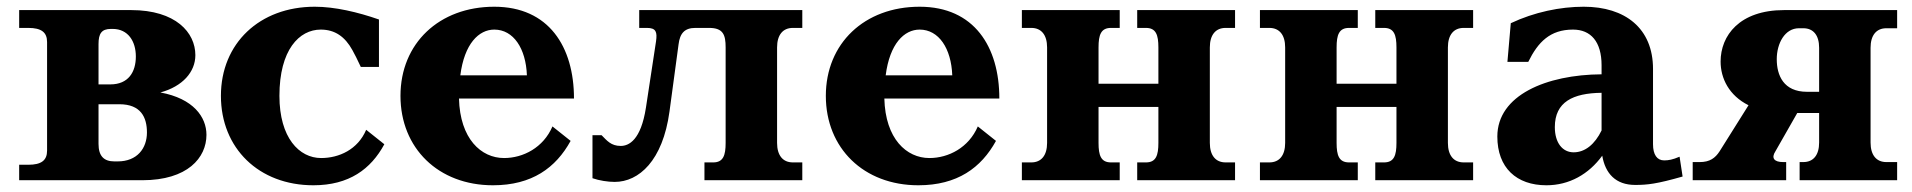

<svg xmlns="http://www.w3.org/2000/svg" viewBox="-20 -536 5687 571"><path d="M37 0H403C538 0 594 -67 594 -135C594 -188 555 -243 457 -261C523 -279 561 -322 561 -372C561 -439 503 -506 370 -506H37V-453H64C103 -453 120 -440 120 -411V-88C120 -59 103 -46 64 -46H37ZM273 -108V-226H335C399 -226 417 -187 417 -142C417 -95 388 -56 330 -56H320C289 -56 273 -72 273 -108ZM273 -285V-405C273 -436 282 -450 310 -450H315C361 -450 384 -413 384 -368C384 -322 362 -285 308 -285Z M1053 -337H1107V-478C1044 -500 976 -516 916 -516C752 -516 637 -407 637 -251C637 -95 750 15 912 15C1018 15 1083 -33 1123 -107L1069 -150C1044 -91 988 -66 935 -66C870 -66 811 -126 811 -251C811 -388 870 -448 934 -448C976 -448 1006 -427 1028 -387C1035 -374 1042 -361 1053 -337Z M1171 -251C1171 -95 1284 15 1446 15C1562 15 1633 -37 1677 -117L1623 -160C1596 -97 1536 -66 1479 -66C1411 -66 1348 -123 1345 -243H1687C1687 -397 1612 -516 1450 -516C1286 -516 1171 -407 1171 -251ZM1349 -312C1361 -406 1404 -448 1450 -448C1507 -448 1544 -392 1547 -312Z M1881 -506V-453H1904C1931 -453 1935 -441 1931 -413L1901 -216C1886 -119 1850 -102 1826 -102C1797 -102 1785 -118 1769 -134H1742V-6C1762 1 1788 5 1808 5C1880 5 1951 -58 1971 -204L1998 -404C2002 -437 2016 -453 2048 -453H2089C2131 -453 2138 -432 2138 -395V-111C2138 -74 2131 -53 2101 -53H2075V0H2366V-53H2338C2308 -53 2291 -74 2291 -111V-395C2291 -432 2308 -453 2338 -453H2366V-506Z M2436 -251C2436 -95 2549 15 2711 15C2827 15 2898 -37 2942 -117L2888 -160C2861 -97 2801 -66 2744 -66C2676 -66 2613 -123 2610 -243H2952C2952 -397 2877 -516 2715 -516C2551 -516 2436 -407 2436 -251ZM2614 -312C2626 -406 2669 -448 2715 -448C2772 -448 2809 -392 2812 -312Z M3247 -111V-218H3425V-111C3425 -74 3418 -53 3388 -53H3362V0H3653V-53H3625C3595 -53 3578 -74 3578 -111V-395C3578 -432 3595 -453 3625 -453H3653V-506H3362V-453H3388C3418 -453 3425 -432 3425 -395V-287H3247V-395C3247 -432 3254 -453 3284 -453H3310V-506H3019V-453H3047C3077 -453 3094 -432 3094 -395V-111C3094 -74 3077 -53 3047 -53H3019V0H3310V-53H3284C3254 -53 3247 -74 3247 -111Z M3955 -111V-218H4133V-111C4133 -74 4126 -53 4096 -53H4070V0H4361V-53H4333C4303 -53 4286 -74 4286 -111V-395C4286 -432 4303 -453 4333 -453H4361V-506H4070V-453H4096C4126 -453 4133 -432 4133 -395V-287H3955V-395C3955 -432 3962 -453 3992 -453H4018V-506H3727V-453H3755C3785 -453 3802 -432 3802 -395V-111C3802 -74 3785 -53 3755 -53H3727V0H4018V-53H3992C3962 -53 3955 -74 3955 -111Z M4690 -516C4620 -516 4543 -500 4473 -467L4463 -352H4525C4554 -411 4590 -448 4658 -448C4711 -448 4743 -412 4743 -342V-315C4579 -314 4433 -253 4433 -130C4433 -37 4490 15 4579 15C4647 15 4705 -18 4745 -73C4754 -20 4785 14 4843 14C4879 14 4907 11 4984 -11L4975 -70C4954 -61 4942 -59 4929 -59C4908 -59 4896 -76 4896 -107V-331C4896 -452 4813 -516 4690 -516ZM4604 -158C4604 -233 4658 -259 4743 -260V-148C4723 -107 4694 -83 4660 -83C4627 -83 4604 -111 4604 -158Z M5622 -506H5286C5153 -506 5097 -430 5097 -353C5097 -303 5122 -252 5180 -223L5094 -86C5081 -66 5065 -54 5035 -54H5014V0H5292V-54H5283C5256 -54 5247 -66 5260 -86L5325 -200H5390V-112C5390 -75 5373 -54 5343 -54H5332V0H5622V-54H5590C5560 -54 5543 -75 5543 -112V-394C5543 -431 5560 -452 5590 -452H5622ZM5264 -360C5264 -407 5288 -452 5330 -452H5343C5373 -452 5390 -431 5390 -394V-263H5354C5284 -263 5264 -312 5264 -360Z"/></svg>

Font: LT Superior Serif ExtraBold
Style: Regular
Weight: 800
Designer: Daniel Lyons
Foundry: LyonsType
Version: Version 2.120;FEAKit 1.0